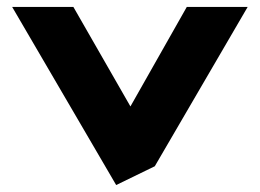

<svg xmlns="http://www.w3.org/2000/svg" viewBox="-20 -512 748 552"><path d="M191 -492H15L314 20L425 -34L692 -492H517L355 -206Z"/></svg>

Font: Bluebird
Style: SfBdExt
Weight: 700
Designer: Jasper
Foundry: Cannot Into Space Fonts
Version: Version 0.98